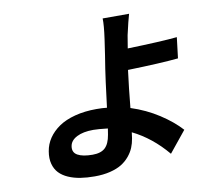

<svg xmlns="http://www.w3.org/2000/svg" viewBox="-87 -864 1130 1017"><g transform="rotate(-10 478.0 -355.5)"><path d="M449.2 -152Q451.3 -165.5 454.5 -185Q402.3 -191.1 376.8 -191.1Q322.1 -191.1 288 -173.7Q253.9 -156.2 248.9 -126.1Q243.3 -92.7 270.8 -77.4Q298.3 -62.1 351.2 -62.1Q396.3 -62.1 418.9 -83.5Q441.4 -104.8 449.2 -152ZM851.9 -108 760.3 5Q678.6 -92.7 575.6 -143.1Q574.6 -131.4 571.4 -111.2Q567.1 -84.9 557.7 -62.1Q548.3 -39.4 530.4 -17.8Q512.4 3.9 487.7 19.2Q463.1 34.4 425.8 43.7Q388.5 52.9 342.3 52.9Q300.4 52.9 265.6 47.4Q230.8 41.9 201.5 29.1Q172.2 16.3 153.4 -3.4Q134.6 -23.1 126.6 -52.7Q118.6 -82.4 125 -120Q131 -157.7 152.5 -189.5Q174 -221.2 209.2 -245.4Q244.3 -269.5 296.5 -283.2Q348.7 -296.9 412.3 -296.9Q445 -296.9 468.8 -294Q489.7 -462.7 495.7 -498.9Q506 -560.7 519.2 -653.1Q529.8 -728 528.4 -763.8H670.5Q660.2 -729.4 643.1 -653.1Q638.1 -624.6 631.7 -584.2Q813.9 -589.5 898.1 -598L884.6 -486.2Q793.7 -476.9 613.3 -471.9Q600.5 -373.2 590.9 -271Q672.2 -244.7 739.9 -200.8Q807.5 -157 851.9 -108Z"/></g></svg>

Font: Karasuma Gothic
Style: Bold Italic
Weight: 700
Italic angle: 9.39998°
Designer: Rasmus Andersson / Ryoko Nishizuka
Foundry: Genbu
Version: Version 1.00